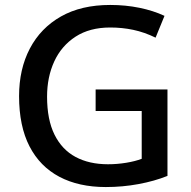

<svg xmlns="http://www.w3.org/2000/svg" viewBox="-20 -745 770 775"><path d="M366 -384H656V-35Q604 -14 539.5 -2Q475 10 407 10Q298 10 219.5 -31.5Q141 -73 99 -154.5Q57 -236 57 -357Q57 -466 100.5 -549Q144 -632 226 -678.5Q308 -725 425 -725Q487 -725 543 -713.5Q599 -702 644 -681L608 -593Q563 -615 518 -624.5Q473 -634 425 -634Q342 -634 285 -597Q228 -560 199 -497Q170 -434 170 -355Q170 -262 200 -201.5Q230 -141 285 -111.5Q340 -82 416 -82Q453 -82 489.5 -88Q526 -94 552 -104V-297H366Z"/></svg>

Font: Noto Sans Hebrew Thin Medium
Style: Regular
Weight: 500
Version: Version 3.001